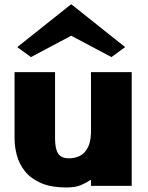

<svg xmlns="http://www.w3.org/2000/svg" viewBox="-20 -817 649 844"><path d="M273 7Q203 7 158.5 -13Q114 -33 89 -65Q64 -97 54 -134.5Q44 -172 44 -208V-500H222V-208Q222 -163 235.5 -142Q249 -121 284 -121Q308 -121 330.5 -131.5Q353 -142 367.5 -171.5Q382 -201 380 -259V-500H559V0H380V-27Q359 -13 335 -3Q311 7 273 7ZM116 -566 56 -610 291 -797H295L530 -610L470 -566L293 -660Z"/></svg>

Font: Panamera Black
Style: Regular
Weight: 900
Designer: Bastien Sozeau
Foundry: NBR — Bastien Sozeau
Version: Version 3.002; ttfautohint (v1.8.4.7-5d5b);gftools[0.9.33]